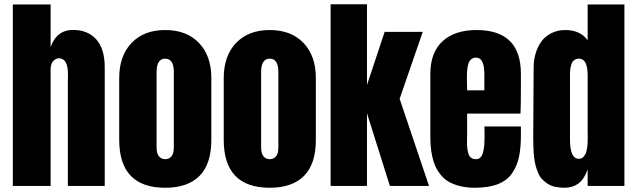

<svg xmlns="http://www.w3.org/2000/svg" viewBox="-20 -884 3030 913"><path d="M41 0V-862.8H220.7V-659.7Q249 -741.7 327.6 -741.7Q397 -741.7 437.5 -697Q478 -652.3 478 -564V0H302.7V-504.9Q302.7 -507.8 303 -516.4Q303.2 -524.9 303.2 -529.8Q303.2 -606.9 259.8 -606.9Q247.1 -606.9 233.9 -594.5Q220.7 -582 220.7 -554.2V0Z M765.6 8.8Q546.9 8.8 546.9 -219.2V-513.2Q546.9 -618.2 605.5 -679.7Q664.1 -741.2 765.6 -741.2Q867.7 -741.2 926.3 -679.7Q984.9 -618.2 984.9 -513.2V-219.2Q984.9 -104.5 929 -47.9Q873 8.8 765.6 8.8ZM724.6 -541V-183.1Q724.6 -153.8 736.1 -140.4Q747.6 -127 765.6 -127Q783.7 -127 795.2 -140.4Q806.6 -153.8 806.6 -183.1V-541Q806.6 -605 765.6 -605Q724.6 -605 724.6 -541Z M1262.7 8.8Q1043.9 8.8 1043.9 -219.2V-513.2Q1043.9 -618.2 1102.5 -679.7Q1161.1 -741.2 1262.7 -741.2Q1364.7 -741.2 1423.3 -679.7Q1481.9 -618.2 1481.9 -513.2V-219.2Q1481.9 -104.5 1426 -47.9Q1370.1 8.8 1262.7 8.8ZM1221.7 -541V-183.1Q1221.7 -153.8 1233.2 -140.4Q1244.6 -127 1262.7 -127Q1280.8 -127 1292.2 -140.4Q1303.7 -153.8 1303.7 -183.1V-541Q1303.7 -605 1262.7 -605Q1221.7 -605 1221.7 -541Z M1552.2 0V-863.8H1725.1V-480L1809.1 -732.4H1990.2L1880.4 -414.1L2020 0H1834L1725.1 -345.2V0Z M2237.3 8.8Q2198.2 8.8 2166.5 0.7Q2134.8 -7.3 2113 -20.3Q2091.3 -33.2 2075.4 -53Q2059.6 -72.8 2050.3 -93.3Q2041 -113.8 2035.4 -140.1Q2029.8 -166.5 2028.1 -189Q2026.4 -211.4 2026.4 -238.8V-533.2Q2026.4 -634.3 2084.2 -687.7Q2142.1 -741.2 2246.1 -741.2Q2457 -741.2 2457 -533.2V-480Q2457 -380.9 2455.1 -343.8H2201.2V-241.2Q2201.2 -236.3 2200.9 -225.3Q2200.7 -214.4 2200.7 -208.5Q2200.7 -190.9 2202.1 -178.5Q2203.6 -166 2207.5 -153.1Q2211.4 -140.1 2220.5 -133.5Q2229.5 -127 2243.2 -127Q2257.3 -127 2266.1 -137Q2274.9 -147 2278.6 -165.8Q2282.2 -184.6 2283.2 -199.2Q2284.2 -213.9 2284.2 -235.8Q2284.2 -278.8 2283.2 -282.7H2457V-241.2Q2457 -180.2 2447.8 -137.2Q2438.5 -94.2 2414.8 -59.8Q2391.1 -25.4 2347.2 -8.3Q2303.2 8.8 2237.3 8.8ZM2244.1 -609.9Q2230.5 -609.9 2221.2 -602.8Q2211.9 -595.7 2207.5 -581.5Q2203.1 -567.4 2201.7 -552.5Q2200.2 -537.6 2200.2 -516.1Q2200.2 -505.9 2200.7 -485.4Q2201.2 -464.8 2201.2 -454.6H2283.2V-530.8Q2283.2 -609.9 2244.1 -609.9Z M2515.6 -232.9Q2515.6 -232.9 2517.6 -563Q2517.6 -598.1 2526.9 -629.6Q2536.1 -661.1 2554.2 -686.3Q2572.3 -711.4 2601.8 -726.3Q2631.3 -741.2 2668.5 -741.2Q2738.3 -741.2 2774.4 -692.9V-862.8H2949.2V0H2774.4V-77.6Q2755.9 -28.3 2728.3 -9.8Q2700.7 8.8 2665.5 8.8Q2640.1 8.8 2619.4 4.2Q2598.6 -0.5 2583.7 -10.5Q2568.8 -20.5 2557.4 -32.5Q2545.9 -44.4 2538.6 -62.5Q2531.2 -80.6 2526.6 -97.9Q2522 -115.2 2519.5 -139.4Q2517.1 -163.6 2516.4 -184.3Q2515.6 -205.1 2515.6 -232.9ZM2690.4 -528.8V-253.9Q2690.4 -251.5 2690.4 -241.2Q2690.4 -227.5 2690.4 -224.6Q2690.4 -223.6 2690.4 -222.7Q2690.4 -221.7 2690.4 -220.7Q2690.4 -128.9 2732.4 -128.9Q2740.2 -128.9 2746.3 -131.8Q2752.4 -134.8 2756.8 -140.9Q2761.2 -147 2764.4 -152.8Q2767.6 -158.7 2769.5 -168.9Q2771.5 -179.2 2772.7 -186.3Q2773.9 -193.4 2774.2 -205.3Q2774.4 -217.3 2774.7 -222.9Q2774.9 -228.5 2774.7 -240Q2774.4 -251.5 2774.4 -253.9V-528.8Q2774.4 -540 2773.2 -550.8Q2772 -561.5 2768.1 -575Q2764.2 -588.4 2755.4 -596.7Q2746.6 -605 2733.4 -605Q2719.7 -605 2710.4 -598.1Q2701.2 -591.3 2697.3 -578.9Q2693.4 -566.4 2691.9 -555.2Q2690.4 -543.9 2690.4 -528.8Z"/></svg>

Font: Anton
Style: Regular
Weight: 400
Foundry: vernon adams
Version: Version 1.000